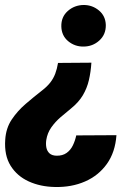

<svg xmlns="http://www.w3.org/2000/svg" viewBox="-36 -559 550 767"><path d="M195.8 -307.6 329.1 -308.6Q326.7 -271.5 319.1 -238.8Q311.5 -206.1 294.7 -178Q277.8 -149.9 247.6 -125.5Q227.1 -108.9 205.8 -90.6Q184.6 -72.3 168.9 -50Q153.3 -27.8 148.9 0Q146.5 16.1 149.2 30.3Q151.9 44.4 161.6 53.5Q171.4 62.5 189.5 63Q213.9 63.5 230 52Q246.1 40.5 255.1 21.7Q264.2 2.9 268.6 -18.1L429.2 -19Q424.3 49.3 390.9 95.9Q357.4 142.6 303.7 166Q250 189.5 183.6 188Q125.5 187 78.9 165.8Q32.2 144.5 6.3 103Q-19.5 61.5 -15.1 -1Q-12.2 -46.9 10.7 -81.3Q33.7 -115.7 66.4 -143.8Q99.1 -171.9 132.3 -197.8Q151.9 -212.9 164.6 -229Q177.2 -245.1 184.6 -264.4Q191.9 -283.7 195.8 -307.6ZM386.7 -459Q387.2 -420.9 360.6 -397Q334 -373 297.4 -373Q262.7 -372.6 236.3 -394.5Q210 -416.5 209 -453.1Q208 -491.2 234.6 -514.9Q261.2 -538.6 298.3 -539.1Q333 -539.1 359.4 -517.1Q385.7 -495.1 386.7 -459Z"/></svg>

Font: Roboto Black
Style: Italic
Weight: 900
Italic angle: -12°
Designer: Christian Robertson
Foundry: Google
Version: Version 3.0; 2020